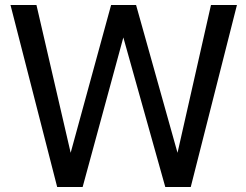

<svg xmlns="http://www.w3.org/2000/svg" viewBox="-20 -749 984 769"><path d="M744 0H642L474 -599L311 0H209L22 -729H126L263 -137L425 -729H525L691 -137L825 -729H929Z"/></svg>

Font: Ekushey Lal Sabuj Normal
Style: Regular
Weight: 400
Designer: Al Mamun Sumon
Foundry: Al Mamun Sumon
Version: Version 1.0